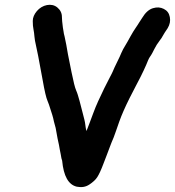

<svg xmlns="http://www.w3.org/2000/svg" viewBox="-20 -727 726 797"><path d="M175 -706C159 -703 144 -694 133 -681C122 -668 116 -654 116 -640C116 -626 117 -614 119 -605C121 -596 122 -586 123 -575C124 -564 126 -552 129 -540C132 -528 142 -479 157 -395C165 -349 172 -320 177 -309C182 -298 185 -287 188 -278C191 -269 194 -259 197 -250C200 -241 202 -231 204 -222C206 -213 209 -204 211 -196L219 -152C224 -130 227 -115 228 -107L232 -87C233 -80 234 -75 235 -70C236 -65 238 -62 238 -60C244 4 264 40 299 48C319 52 336 49 351 39C366 29 377 19 384 8C391 -3 400 -22 410 -49C420 -76 429 -97 434 -112C439 -127 446 -142 452 -157C458 -172 465 -194 475 -222C485 -250 499 -282 518 -320C537 -358 553 -387 563 -407C573 -427 581 -444 587 -458C593 -472 597 -484 603 -492C609 -500 615 -512 621 -524C627 -536 634 -547 641 -556C648 -565 654 -574 658 -582C662 -590 667 -596 670 -601L676 -610C685 -625 688 -640 685 -656C682 -672 674 -683 660 -690C646 -697 632 -698 615 -693C598 -688 583 -674 571 -654L558 -634C554 -627 549 -620 543 -611C537 -602 529 -590 521 -575C513 -560 506 -548 500 -538C494 -528 488 -518 484 -508C480 -498 474 -485 466 -469C458 -453 452 -440 448 -430C444 -420 431 -398 413 -361C395 -324 379 -290 367 -257C355 -224 347 -204 344 -196C341 -188 339 -184 339 -183C337 -190 335 -199 334 -210C333 -221 329 -236 324 -255C319 -274 315 -291 310 -309C305 -327 301 -341 296 -352C291 -363 285 -388 277 -427L262 -502C260 -514 258 -527 255 -542C252 -557 250 -568 248 -576C246 -584 244 -591 244 -595L241 -613C240 -621 239 -630 238 -639L237 -657C237 -673 230 -686 218 -696C206 -706 191 -709 175 -706Z"/></svg>

Font: AppleStorm
Style: XbdIta
Weight: 800
Foundry: Cannot Into Space Fonts
Version: Version 1.01